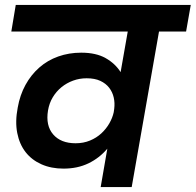

<svg xmlns="http://www.w3.org/2000/svg" viewBox="-20 -760 795 780"><path d="M287 -178Q319 -178 345.5 -189Q372 -200 391.5 -218Q411 -236 424 -258.5Q437 -281 442 -304L444 -318Q447 -342 442 -364Q437 -386 423.5 -403.5Q410 -421 387.5 -431.5Q365 -442 332 -442Q303 -442 277 -432.5Q251 -423 230 -406Q209 -389 194.5 -365Q180 -341 175 -311Q165 -250 196 -214Q227 -178 287 -178ZM626 -632 515 0H389L416 -156Q384 -118 339.5 -96.5Q295 -75 238 -75Q188 -75 148.5 -92.5Q109 -110 84 -142Q59 -174 50 -220Q41 -266 52 -323Q61 -374 83.5 -415Q106 -456 139.5 -485.5Q173 -515 216.5 -530.5Q260 -546 310 -546Q370 -546 409 -524Q448 -502 470 -467L499 -632H26L44 -740H755L736 -632Z"/></svg>

Font: SVN-Poppins SemiBold
Style: Italic
Weight: 600
Italic angle: -10°
Designer: Ninad Kale (Devanagari), Jonny Pinhorn (Latin)
Foundry: Indian Type Foundry
Version: Version 3.002 2017; ttfautohint (v1.8.3)